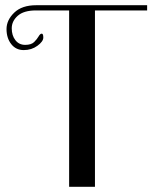

<svg xmlns="http://www.w3.org/2000/svg" viewBox="-20 -716 594 736"><path d="M344 0H245V-676H118Q71 -676 48 -655.5Q25 -635 25 -607.5Q25 -580 39 -562Q53 -544 76.5 -544Q100 -544 111 -555Q122 -566 128 -576.5Q134 -587 140 -587Q146 -587 146 -572Q146 -557 123.5 -540.5Q101 -524 71 -524Q41 -524 23 -547Q5 -570 5 -604.5Q5 -639 34.5 -667.5Q64 -696 119 -696H544V-676H344Z"/></svg>

Font: Spirax
Style: Regular
Weight: 400
Designer: Brenda Gallo (gbrenda1987@gmail.com)
Foundry: Brenda Gallo
Version: Version 1.002